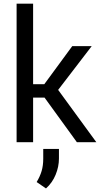

<svg xmlns="http://www.w3.org/2000/svg" viewBox="-20 -782 550 1056"><path d="M225.1 -245.1H162.1V0H71.3V-761.7H162.1V-318.8H223.6L377.4 -528.3H484.4L299.8 -287.6L509.8 0H402.8ZM304.2 89.8Q304.2 134.8 285.9 179.2Q267.6 223.6 232.9 254.4L181.6 219.2Q200.2 188.5 209 158.4Q217.8 128.4 217.8 91.3V37.1H304.2Z"/></svg>

Font: Roboto Web
Style: Regular
Weight: 400
Designer: Google
Version: Version 1.200310; 2013